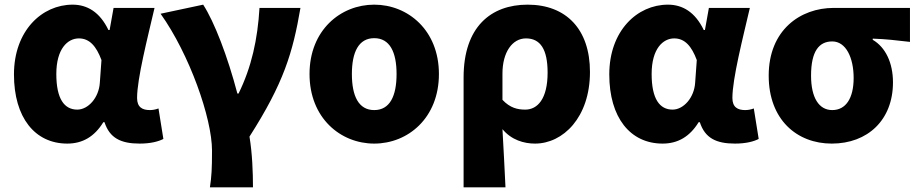

<svg xmlns="http://www.w3.org/2000/svg" viewBox="-20 -603 3943 825"><path d="M269 14C335 14 386 -16 424 -78H429C451 -10 499 14 580 14C627 14 661 5 682 -6L661 -137C648 -132 635 -130 624 -130C592 -130 569 -142 569 -182C569 -265 614 -440 644 -569H468L451 -474H446C409 -551 355 -583 292 -583C160 -583 40 -471 40 -283C40 -98 130 14 269 14ZM312 -132C257 -132 222 -177 222 -285C222 -394 271 -438 319 -438C365 -438 394 -404 416 -345L409 -248C405 -183 359 -132 312 -132Z M882 202H1067C1067 138 1064 56 1052 -16C1199 -246 1238 -376 1271 -569H1095C1087 -434 1061 -315 1005 -201H1000C958 -361 901 -509 853 -583L670 -544C794 -370 891 -95 891 44C891 124 889 155 882 202Z M1588 14C1733 14 1866 -96 1866 -285C1866 -473 1733 -583 1588 -583C1443 -583 1310 -473 1310 -285C1310 -96 1443 14 1588 14ZM1588 -130C1521 -130 1492 -190 1492 -285C1492 -379 1521 -439 1588 -439C1655 -439 1684 -379 1684 -285C1684 -190 1655 -130 1588 -130Z M1972 202H2152C2148 120 2144 38 2139 -48C2178 -1 2232 14 2279 14C2399 14 2515 -98 2515 -294C2515 -477 2413 -583 2247 -583C2089 -583 1972 -487 1972 -270ZM2237 -132C2204 -132 2172 -139 2139 -174V-287C2139 -378 2181 -438 2240 -438C2302 -438 2333 -391 2333 -291C2333 -177 2289 -132 2237 -132Z M2827 14C2893 14 2944 -16 2982 -78H2987C3009 -10 3057 14 3138 14C3185 14 3219 5 3240 -6L3219 -137C3206 -132 3193 -130 3182 -130C3150 -130 3127 -142 3127 -182C3127 -265 3172 -440 3202 -569H3026L3009 -474H3004C2967 -551 2913 -583 2850 -583C2718 -583 2598 -471 2598 -283C2598 -98 2688 14 2827 14ZM2870 -132C2815 -132 2780 -177 2780 -285C2780 -394 2829 -438 2877 -438C2923 -438 2952 -404 2974 -345L2967 -248C2963 -183 2917 -132 2870 -132Z M3554 14C3708 14 3817 -87 3817 -249C3817 -333 3785 -400 3730 -432V-437C3789 -435 3828 -430 3890 -423V-569H3562C3419 -569 3283 -474 3283 -278C3283 -89 3404 14 3554 14ZM3556 -130C3499 -130 3465 -183 3465 -278C3465 -384 3500 -425 3556 -425C3615 -425 3648 -355 3648 -268C3648 -180 3614 -130 3556 -130Z"/></svg>

Font: ChiuKong Gothic MN Heavy
Style: Regular
Weight: 900
Designer: Ryoko NISHIZUKA 西塚涼子 (kana, bopomofo & ideographs); Paul D. Hunt (Latin, Greek & Cyrillic); Sandoll Communications 산돌커뮤니
Foundry: Adobe
Version: Version 1.300